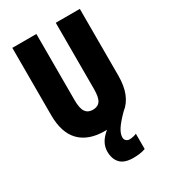

<svg xmlns="http://www.w3.org/2000/svg" viewBox="-226 -875 1041 1175"><g transform="rotate(-30 294.0 -288.0)"><path d="M365 46Q365 62 375 70.5Q385 79 399 79Q409 79 425 75.5Q441 72 448 68V176Q430 183 406.5 186Q383 189 363 189Q299 189 270.5 158.5Q242 128 242 76Q242 45 257 16.5Q272 -12 307 -41Q300 -41 292 -41Q178 -41 117 -103Q56 -165 56 -289V-765H226V-297Q226 -239 243 -214.5Q260 -190 294 -190Q330 -190 346.5 -214Q363 -238 363 -298V-765H533V-293Q533 -151 452 -88Q404 -40 384.5 -9Q365 22 365 46Z"/></g></svg>

Font: Noto Sans Tamil UI ExtraCondensed Black
Style: Regular
Weight: 900
Width: 2
Designer: Jelle Bosma - Monotype Design Team
Foundry: Monotype Imaging Inc.
Version: Version 2.004; ttfautohint (v1.8.4.7-5d5b)